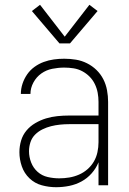

<svg xmlns="http://www.w3.org/2000/svg" viewBox="-20 -773 540 801"><path d="M214 8Q184 8 154.5 0Q125 -8 103 -29Q81 -50 71 -79Q61 -108 61 -138Q61 -163 68 -186.5Q75 -210 90.5 -228.5Q106 -247 127.5 -259.5Q149 -272 172 -279Q195 -286 219.5 -288.5Q244 -291 268 -291H391V-348Q391 -367 387.5 -386Q384 -405 375.5 -422.5Q367 -440 353.5 -453.5Q340 -467 323 -476Q306 -485 287 -488Q268 -491 248 -491Q223 -491 198 -486Q173 -481 152.5 -466.5Q132 -452 119.5 -429Q107 -406 107 -381H67Q67 -403 74 -424Q81 -445 93.5 -463Q106 -481 124 -494Q142 -507 162.5 -514.5Q183 -522 204.5 -525Q226 -528 248 -528Q273 -528 297 -524Q321 -520 343 -509Q365 -498 382.5 -481Q400 -464 411 -442.5Q422 -421 426.5 -396.5Q431 -372 431 -348V0H391V-96Q381 -71 362.5 -50Q344 -29 320 -16Q296 -3 269 2.5Q242 8 214 8ZM227 -29Q248 -29 269 -32.5Q290 -36 309.5 -44.5Q329 -53 345 -67Q361 -81 371.5 -99Q382 -117 386.5 -138Q391 -159 391 -180V-255H268Q249 -255 230 -253Q211 -251 193 -246.5Q175 -242 157.5 -233.5Q140 -225 126.5 -211.5Q113 -198 107 -179.5Q101 -161 101 -142Q101 -118 110 -95Q119 -72 137 -56Q155 -40 179 -34.5Q203 -29 227 -29ZM228 -592 113 -727 147 -753 250 -620 353 -753 387 -727 272 -592Z"/></svg>

Font: Zed Sans Extralight
Style: Regular
Weight: 200
Designer: Belleve Invis
Foundry: Belleve Invis
Version: Version 1.0.0; ttfautohint (v1.8.4)